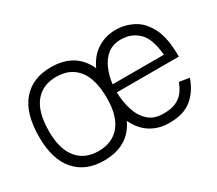

<svg xmlns="http://www.w3.org/2000/svg" viewBox="-101 -714 1048 928"><g transform="rotate(-30 423.5 -250.0)"><path d="M250 10Q148 10 91 -55.5Q34 -121 34 -245Q34 -377 91 -443.5Q148 -510 250 -510Q388 -510 439 -396Q465 -453 510.5 -481.5Q556 -510 612 -510Q664 -510 710.5 -485.5Q757 -461 785.5 -403Q814 -345 813 -245H467Q468 -195 482 -148.5Q496 -102 527.5 -72.5Q559 -43 612 -43Q657 -43 684.5 -56.5Q712 -70 727.5 -92Q743 -114 752 -139L808 -130Q788 -68 741.5 -28.5Q695 11 612 10Q556 10 511 -18Q466 -46 440 -102Q388 10 250 10ZM250 -43Q327 -43 369.5 -94.5Q412 -146 412 -245Q412 -352 369.5 -404.5Q327 -457 250 -457Q174 -457 131.5 -404.5Q89 -352 89 -245Q89 -146 131.5 -94.5Q174 -43 250 -43ZM612 -457Q566 -457 536.5 -433.5Q507 -410 490.5 -371.5Q474 -333 469 -289H755Q747 -383 707.5 -420Q668 -457 612 -457Z"/></g></svg>

Font: Haskoy Light
Style: Regular
Weight: 300
Designer: Ertekin Erdin
Foundry: Ertekin Erdin
Version: Version 2.000; ttfautohint (v1.8.4.7-5d5b)